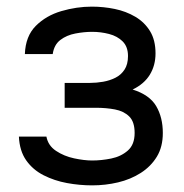

<svg xmlns="http://www.w3.org/2000/svg" viewBox="-20 -553 554 579"><path d="M258 6Q220 6 182 -1Q144 -8 111.5 -24.5Q79 -41 59 -69.5Q39 -98 37 -141H120Q125 -114 149 -98Q173 -82 203.5 -75.5Q234 -69 258 -69Q286 -69 315.5 -75Q345 -81 365.5 -99Q386 -117 386 -152Q386 -186 369.5 -202Q353 -218 326.5 -223Q300 -228 269 -228H175V-303H252Q271 -303 291 -306.5Q311 -310 328 -318.5Q345 -327 355.5 -343Q366 -359 366 -384Q366 -412 350 -428Q334 -444 309 -450.5Q284 -457 258 -457Q234 -457 207.5 -452Q181 -447 162 -432.5Q143 -418 139 -390H55Q57 -444 88 -475Q119 -506 165 -519.5Q211 -533 257 -533Q292 -533 326 -526Q360 -519 388 -502.5Q416 -486 432.5 -459Q449 -432 449 -392Q449 -356 432 -328Q415 -300 380 -283Q431 -267 451 -233Q471 -199 471 -152Q471 -110 453 -80.5Q435 -51 404.5 -31.5Q374 -12 336 -3Q298 6 258 6Z"/></svg>

Font: Onest
Style: Regular
Weight: 400
Designer: Dmitri Voloshin, Andrey Kudryavtsev
Foundry: Dmitri Voloshin, Andrey Kudryavtsev
Version: Version 1.000;gftools[0.9.33]